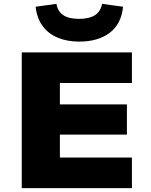

<svg xmlns="http://www.w3.org/2000/svg" viewBox="-20 -977 783 997"><path d="M93 0V-705H665V-546H291V-435H639V-278H291V-159H665V0ZM391 -761Q329 -761 280.5 -781Q232 -801 202 -841Q172 -881 165 -942L273 -957Q280 -917 309 -898Q338 -879 390 -879Q442 -879 472 -897.5Q502 -916 510 -957L619 -942Q610 -852 549.5 -806.5Q489 -761 391 -761Z"/></svg>

Font: Nunito Sans 7pt SemiExpanded Black
Style: Regular
Weight: 900
Width: 6
Designer: Vernon Adams
Foundry: Vernon Adams
Version: Version 3.101;gftools[0.9.27]